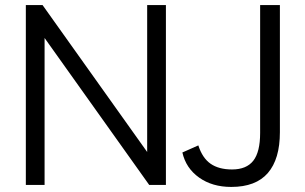

<svg xmlns="http://www.w3.org/2000/svg" viewBox="-20 -730 1204 758"><path d="M561 -710H635V0H569L156 -580V0H82V-710H148L561 -130ZM893 8Q818 8 766 -29Q714 -66 700 -128L763 -156Q779 -106 811.5 -83.5Q844 -61 896 -61Q953 -61 980 -95.5Q1007 -130 1007 -205V-710H1085V-208Q1085 -102 1037.5 -47Q990 8 893 8Z"/></svg>

Font: LivvicRegular
Style: Regular
Weight: 400
Designer: Jacques Le Bailly, Baron von Fonthausen
Version: Version 1.001; ttfautohint (v1.8.2)